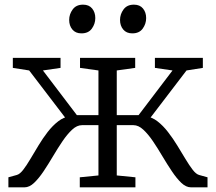

<svg xmlns="http://www.w3.org/2000/svg" viewBox="-20 -803 926 823"><path d="M16 0V-43L52 -53Q65 -56.5 79.5 -75.2Q94 -94 110.2 -121.5Q126.5 -149 144.8 -179.2Q163 -209.5 184.2 -237Q205.5 -264.5 229.5 -283Q253.5 -301.5 281 -305V-270.5L105 -501L35 -512V-555H239.5V-512L164 -501L309.5 -309.5H402V-501L323 -512V-555H559.5V-512L480.5 -501V-309.5H574L719.5 -501L644 -512V-555H849.5V-512L779.5 -501L603.5 -270.5V-305Q631 -301.5 655 -283Q679 -264.5 700.2 -237Q721.5 -209.5 740 -179.2Q758.5 -149 775 -121.5Q791.5 -94 806 -75.2Q820.5 -56.5 833.5 -53L869.5 -43V0H798.5Q777.5 0 757.2 -19.2Q737 -38.5 716.8 -68.8Q696.5 -99 676.2 -133.2Q656 -167.5 635.5 -197.8Q615 -228 594.2 -247.2Q573.5 -266.5 552 -266.5H480.5V-51L560.5 -43V0H322V-43L402 -51V-266.5H331.5Q310 -266.5 289.2 -247.2Q268.5 -228 248 -197.8Q227.5 -167.5 207.2 -133.2Q187 -99 166.8 -68.8Q146.5 -38.5 126.2 -19.2Q106 0 85 0ZM328.5 -660Q304 -660 290.2 -676.5Q276.5 -693 276.5 -717.5Q276.5 -742 291.5 -762.5Q306.5 -783 335.5 -783H336.5Q361.5 -783 375 -766.5Q388.5 -750 388.5 -725.5Q388.5 -701 373.8 -680.5Q359 -660 329.5 -660ZM546.5 -660Q522 -660 508.2 -676.5Q494.5 -693 494.5 -717.5Q494.5 -742 509.5 -762.5Q524.5 -783 553.5 -783H554.5Q579.5 -783 593 -766.5Q606.5 -750 606.5 -725.5Q606.5 -701 591.8 -680.5Q577 -660 547.5 -660Z"/></svg>

Font: Merriweather 7pt Light
Style: Regular
Weight: 300
Designer: Eben Sorkin
Foundry: Eben Sorkin
Version: Version 2.200;gftools[0.9.31]